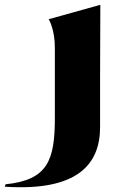

<svg xmlns="http://www.w3.org/2000/svg" viewBox="-132 -540 527 798"><path d="M96 -342V-51C96 126 67 208 -109 226L-112 236C194 256 284 140 284 -12V-231L285 -520L70 -460C73 -458 96 -414 96 -342Z"/></svg>

Font: Coconat
Style: Bold
Weight: 900
Width: 8
Designer: Sara Lavazza
Foundry: Collletttivo
Version: Version 1.000;Glyphs 3.2 (3217)